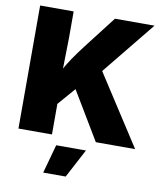

<svg xmlns="http://www.w3.org/2000/svg" viewBox="-100 -810 957 1118"><g transform="rotate(10 378.0 -250.5)"><path d="M195.8 -125V-300.8Q216.3 -345.2 236.1 -381.3Q255.9 -417.5 281.2 -454.8Q306.6 -492.2 343.8 -540.5L488.3 -727.5H722.2L418 -353L399.4 -359.9ZM45.9 0V-727.5H244.1V-571.3L240.2 -361.8L244.1 -265.6V0ZM503.4 0 328.1 -292.5 452.6 -438 735.8 0ZM232.4 227.5 279.3 57.6H455.1L365.2 227.5Z"/></g></svg>

Font: Inter 16pt Black
Style: Regular
Weight: 900
Version: Version 4.001;git-66647c0bb